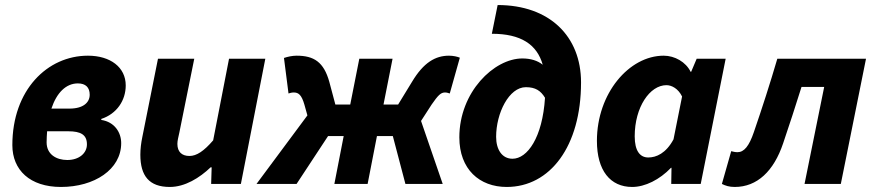

<svg xmlns="http://www.w3.org/2000/svg" viewBox="-20 -730 3471 762"><path d="M222 12C354 12 461 -57 461 -162C461 -204 435 -246 382 -254V-258C443 -278 479 -331 479 -391C479 -463 418 -509 329 -509C168 -509 29 -373 29 -154C29 -55 99 12 222 12ZM247 -95C204 -95 165 -117 165 -165C165 -180 166 -195 167 -209H251C301 -209 325 -195 325 -157C325 -122 294 -95 247 -95ZM289 -399C320 -399 336 -383 336 -354C336 -323 310 -299 256 -299H184C205 -362 242 -399 289 -399Z M654 12C714 12 772 -24 816 -66H820L818 0H936L1033 -497H889L826 -173C789 -130 760 -111 732 -111C702 -111 684 -127 684 -159C684 -172 688 -186 692 -205L751 -497H607L545 -187C540 -163 537 -139 537 -116C537 -32 572 12 654 12Z M998 0H1157L1282 -190H1344L1307 0H1439L1476 -190H1539L1589 0H1737L1651 -250L1693 -315C1718 -351 1729 -363 1746 -363C1753 -363 1759 -361 1765 -359L1805 -501C1796 -505 1779 -509 1762 -509C1708 -509 1661 -482 1615 -405L1560 -315H1502L1538 -497H1406L1370 -315H1311L1287 -405C1265 -484 1226 -509 1157 -509C1140 -509 1122 -505 1107 -500L1125 -359C1131 -361 1138 -363 1146 -363C1165 -363 1177 -353 1188 -315L1200 -272Z M1949 -187C1949 -281 2000 -384 2067 -384C2105 -384 2126 -370 2143 -342C2133 -184 2073 -100 2014 -100C1972 -100 1949 -137 1949 -187ZM1991 12C2163 12 2286 -149 2286 -403C2286 -586 2161 -710 1955 -710L1932 -596C2047 -596 2111 -554 2134 -473C2113 -490 2085 -498 2053 -498C1941 -498 1803 -365 1803 -185C1803 -58 1883 12 1991 12Z M2489 12C2540 12 2598 -17 2643 -64H2645L2644 0H2761L2860 -497H2745L2723 -445H2721C2702 -484 2658 -509 2614 -509C2477 -509 2349 -360 2349 -171C2349 -53 2402 12 2489 12ZM2553 -105C2520 -105 2499 -131 2499 -189C2499 -305 2559 -392 2625 -392C2646 -392 2672 -378 2687 -347L2653 -177C2623 -121 2584 -105 2553 -105Z M2896 12C2985 12 3051 -51 3088 -161C3113 -235 3137 -308 3161 -385H3251L3173 0H3317L3417 -497H3065C3036 -398 3005 -302 2972 -206C2953 -150 2933 -126 2907 -126C2897 -126 2890 -128 2882 -130L2845 0C2859 7 2874 12 2896 12Z"/></svg>

Font: Source Sans Pro
Style: Bold Italic
Weight: 700
Italic angle: -11°
Designer: Paul D. Hunt
Foundry: Adobe Systems Incorporated
Version: Version 3.006;hotconv 1.0.111;makeotfexe 2.5.65597